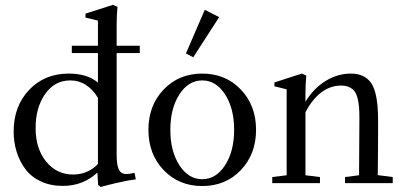

<svg xmlns="http://www.w3.org/2000/svg" viewBox="-20 -746 1644 782"><path d="M390.6 15.6 379.9 7.8 376.5 -43Q317.9 11.2 235.8 11.2Q185.5 11.2 146 -7.3Q106.4 -25.9 83 -57.6Q59.6 -89.4 47.6 -128.2Q35.6 -167 35.6 -210.4Q35.6 -313.5 98.6 -379.9Q161.6 -446.3 260.3 -446.3Q335.4 -446.3 378.9 -409.7V-529.8H272.5V-559.6H378.9V-662.1L328.1 -674.3V-690.4L439.5 -726.1L458.5 -718.3Q455.1 -681.6 455.1 -646.5V-559.6H549.3V-529.8H455.1V-115.7Q455.1 -73.2 464.1 -55.2Q473.1 -37.1 494.6 -37.1Q505.9 -37.1 527.8 -42L533.2 -15.6Q507.3 -12.7 458.7 -1.7Q410.2 9.3 390.6 15.6ZM277.8 -35.2Q310.5 -35.2 337.2 -47.9Q363.8 -60.5 378.9 -78.6V-347.2Q359.4 -380.9 330.3 -399.7Q301.3 -418.5 266.1 -418.5Q202.6 -418.5 163.8 -363Q125 -307.6 125 -224.6Q125 -140.6 168 -87.9Q210.9 -35.2 277.8 -35.2Z M767.1 -512.7 737.3 -528.3 814 -706.1 872.6 -676.3ZM960.9 -53.2Q898.9 11.7 803.7 11.7Q708.5 11.7 646.5 -53.2Q584.5 -118.2 584.5 -217.3Q584.5 -316.4 646.5 -381.3Q708.5 -446.3 803.7 -446.3Q898.9 -446.3 960.9 -381.3Q1022.9 -316.4 1022.9 -217.3Q1022.9 -118.2 960.9 -53.2ZM710.7 -73Q747.6 -16.1 803.7 -16.1Q859.9 -16.1 896.7 -73Q933.6 -129.9 933.6 -217.3Q933.6 -304.7 896.7 -361.6Q859.9 -418.5 803.7 -418.5Q747.6 -418.5 710.7 -361.6Q673.8 -304.7 673.8 -217.3Q673.8 -129.9 710.7 -73Z M1088.9 0V-24.9L1147.5 -32.2V-382.3L1097.7 -394.5V-410.2L1209 -446.3L1227.5 -438.5Q1224.1 -400.9 1224.1 -366.2V-331.5Q1256.3 -385.3 1305.4 -415.8Q1354.5 -446.3 1409.2 -446.3Q1437 -446.3 1456.8 -437Q1476.6 -427.7 1488.8 -411.9Q1501 -396 1508.1 -369.9Q1515.1 -343.8 1517.6 -315.4Q1520 -287.1 1520 -247.1Q1520 -138.2 1518.6 -32.7L1579.6 -24.9V0H1385.3V-24.9L1442.4 -32.2Q1443.8 -259.3 1443.8 -262.7Q1443.8 -290 1442.4 -308.6Q1440.9 -327.1 1436.5 -345.2Q1432.1 -363.3 1424.1 -374Q1416 -384.8 1402.3 -391.1Q1388.7 -397.5 1369.1 -397.5Q1325.7 -397.5 1288.6 -369.6Q1251.5 -341.8 1224.1 -288.6V-32.2L1283.2 -24.9V0Z"/></svg>

Font: Elstob
Style: Regular
Weight: 400
Designer: Peter S. Baker
Version: Version 1.015